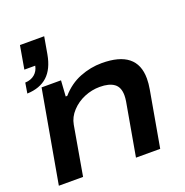

<svg xmlns="http://www.w3.org/2000/svg" viewBox="-137 -905 991 1029"><g transform="rotate(-20 358.0 -390.0)"><path d="M35.2 -522 44.9 -581.1Q78.1 -582.5 99.4 -600.6Q120.6 -618.7 126 -647.9H64L86.9 -779.8H225.1L208 -682.1Q193.8 -603 151.1 -564Q108.4 -524.9 35.2 -522ZM24.9 0 118.2 -526.9H229L223.1 -437H231.9Q279.3 -491.2 340.3 -515.1Q401.4 -539.1 464.8 -539.1Q665 -539.1 665 -378.9Q665 -350.6 659.2 -317.9L603 0H464.8L518.1 -301.8Q521 -320.3 521 -335Q521 -381.8 492.9 -402.3Q464.8 -422.9 411.1 -422.9Q366.2 -422.9 323.7 -405.3Q281.2 -387.7 250.2 -354.5Q219.2 -321.3 211.9 -279.8L163.1 0Z"/></g></svg>

Font: Archivo Expanded SemiBold
Style: Italic
Weight: 600
Width: 7
Italic angle: -10°
Designer: Hector Gatti
Foundry: Omnibus-Type
Version: Version 2.001